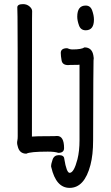

<svg xmlns="http://www.w3.org/2000/svg" viewBox="-20 -731 540 932"><path d="M108 15Q74 15 66 -21Q63 -31 63 -37Q63 -44 64.5 -50.5Q66 -57 66 -70Q66 -621 65 -649.5Q64 -678 64 -695Q64 -711 92 -711Q110 -711 123 -700Q136 -689 136 -677Q136 -665 135.5 -639.5Q135 -614 135 -68Q152 -70 221 -70Q250 -70 257 -71Q291 -71 291 -12Q291 11 263 11Q246 5 212 5Q126 5 108 15ZM318 181Q252 181 229 81L228 77Q228 64 235.5 43Q243 22 266 22Q291 22 292 40Q303 108 318 108Q339 108 356 42Q366 2 366 -51V-417Q364 -416 340 -416Q316 -416 311 -415Q283 -415 279 -437.5Q275 -460 275 -474Q275 -497 306 -497Q319 -491 332 -491Q376 -491 390 -501Q426 -501 433 -463Q435 -454 435 -449Q435 -443 434 -436.5Q433 -430 432 -50Q432 21 419 70Q390 181 318 181ZM396 -584Q372 -584 363.5 -607.5Q355 -631 355 -650Q355 -704 396 -704Q419 -704 427.5 -680Q436 -656 436 -636Q436 -584 396 -584Z"/></svg>

Font: LXGW WenKai Mono TC
Style: Bold
Weight: 700
Designer: LXGW / Fontworks Inc.
Foundry: LXGW / Fontworks Inc.
Version: Version 1.330